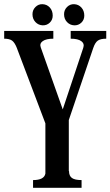

<svg xmlns="http://www.w3.org/2000/svg" viewBox="-22 -898 528 918"><path d="M136 -37Q189 -37 195 -68V-308L58 -670Q48 -695 35.5 -704Q23 -713 -2 -713V-750H233V-713Q199 -713 182.5 -701.5Q166 -690 173 -671L278 -375L376 -669Q383 -689 367 -701Q351 -713 316 -713V-750H486V-713Q459 -713 446 -704Q433 -695 424 -669L307 -324V-80H308Q308 -57 322 -47Q336 -37 368 -37V0H136ZM230 -823.4Q230 -803.1 215.9 -789.6Q201.7 -776.2 182.1 -776.9Q161.7 -777.6 147.5 -792.5Q133.3 -807.4 133.3 -830Q133.3 -850.3 147.5 -864.5Q161.7 -878.7 181.3 -878Q202.4 -877.2 216.2 -862Q230 -846.7 230 -823.4ZM381 -823.4Q381 -803.1 366.9 -789.6Q352.7 -776.2 333.1 -776.9Q312.7 -777.6 298.5 -792.5Q284.3 -807.4 284.3 -830Q284.3 -850.3 298.5 -864.5Q312.7 -878.7 332.3 -878Q353.4 -877.2 367.2 -862Q381 -846.7 381 -823.4Z"/></svg>

Font: Girassol
Style: Regular
Weight: 400
Width: 3
Designer: Liam Spradlin
Version: Version 1.004